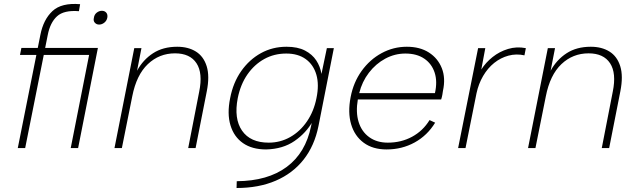

<svg xmlns="http://www.w3.org/2000/svg" viewBox="-20 -741 3192 961"><path d="M476 -618Q463 -618 454.5 -627.5Q446 -637 450 -652Q452 -668 464 -677.5Q476 -687 490 -687Q504 -687 512 -677.5Q520 -668 517 -652Q514 -637 502 -627.5Q490 -618 476 -618ZM470 -501 371 0H334L426 -466H80L87 -501ZM182 -566Q197 -643 242.5 -685.5Q288 -728 381 -720L375 -685Q300 -691 265.5 -659.5Q231 -628 219 -566L106 0H69Z M652 -500H688L666 -387Q696 -442 746 -474.5Q796 -507 867 -507Q922 -507 960.5 -483Q999 -459 1014.5 -409.5Q1030 -360 1015 -284L959 0H922L977 -282Q996 -375 963.5 -424.5Q931 -474 856 -474Q777 -474 720 -420Q663 -366 642 -259L590 0H553Z M1616 -500H1651L1574 -110Q1554 -11 1499.5 58Q1445 127 1360 163.5Q1275 200 1164 200L1165 166Q1320 165 1415 94.5Q1510 24 1537 -110L1542 -135L1545 -134Q1513 -76 1454.5 -35.5Q1396 5 1312 7Q1242 7 1196.5 -24.5Q1151 -56 1133.5 -114Q1116 -172 1132 -250Q1147 -328 1187.5 -385.5Q1228 -443 1286 -475Q1344 -507 1414 -507Q1470 -507 1506.5 -488Q1543 -469 1563 -438.5Q1583 -408 1589 -371ZM1170 -250Q1150 -147 1191.5 -87Q1233 -27 1325 -27Q1383 -27 1432.5 -55Q1482 -83 1516.5 -133.5Q1551 -184 1564 -250Q1578 -317 1563.5 -367Q1549 -417 1510.5 -445Q1472 -473 1413 -473Q1352 -473 1302.5 -445.5Q1253 -418 1218.5 -368.5Q1184 -319 1170 -250Z M1915 7Q1846 7 1800.5 -26.5Q1755 -60 1737.5 -119Q1720 -178 1735 -255Q1749 -329 1790 -386Q1831 -443 1890 -475Q1949 -507 2016 -507Q2082 -507 2127 -478Q2172 -449 2191.5 -399.5Q2211 -350 2197 -286Q2196 -278 2194 -266.5Q2192 -255 2188 -243H1771Q1760 -179 1775 -130.5Q1790 -82 1828 -54.5Q1866 -27 1921 -27Q1988 -27 2042.5 -56.5Q2097 -86 2130 -140L2158 -127Q2119 -63 2055.5 -28Q1992 7 1915 7ZM2157 -275Q2170 -333 2155.5 -377.5Q2141 -422 2103.5 -447.5Q2066 -473 2009 -473Q1956 -473 1908.5 -447.5Q1861 -422 1826.5 -377Q1792 -332 1778 -275Z M2373 -500H2409L2389 -393Q2411 -428 2445.5 -455.5Q2480 -483 2523 -496Q2566 -509 2612 -500L2605 -464Q2564 -473 2525 -462.5Q2486 -452 2453.5 -426Q2421 -400 2398 -360.5Q2375 -321 2365 -274L2310 0H2273Z M2722 -500H2758L2736 -387Q2766 -442 2816 -474.5Q2866 -507 2937 -507Q2992 -507 3030.5 -483Q3069 -459 3084.5 -409.5Q3100 -360 3085 -284L3029 0H2992L3047 -282Q3066 -375 3033.5 -424.5Q3001 -474 2926 -474Q2847 -474 2790 -420Q2733 -366 2712 -259L2660 0H2623Z"/></svg>

Font: Albert Sans ExtraLight
Style: Italic
Weight: 250
Italic angle: -11.25°
Designer: Andreas Rasmussen
Foundry: a.Foundry
Version: Version 1.025